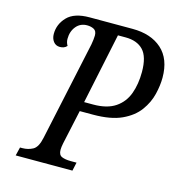

<svg xmlns="http://www.w3.org/2000/svg" viewBox="-106 -807 834 899"><g transform="rotate(15 310.5 -357.0)"><path d="M51 0 61 -41H72Q100 -41 123 -53.5Q146 -66 156 -114L259 -594Q261 -604 262.5 -617.5Q264 -631 264 -638Q264 -660 250 -667.5Q236 -675 217 -675Q184 -675 164 -650.5Q144 -626 144 -590Q144 -573 153 -558Q146 -550 137 -547Q128 -544 119 -544Q99 -544 87.5 -559Q76 -574 76 -596Q76 -643 110 -678.5Q144 -714 218 -714H426Q516 -714 568.5 -667Q621 -620 621 -529Q621 -492 610.5 -448.5Q600 -405 571.5 -366Q543 -327 490 -302.5Q437 -278 351 -278H287L251 -112Q249 -104 248 -94.5Q247 -85 247 -80Q247 -55 263.5 -48Q280 -41 307 -41H335L326 0ZM340 -324Q407 -324 447 -351Q487 -378 504 -424.5Q521 -471 521 -530Q521 -604 491 -635.5Q461 -667 405 -667H368L296 -324Z"/></g></svg>

Font: Noto Serif Condensed
Style: Italic
Weight: 400
Width: 3
Italic angle: -12°
Designer: Monotype Design Team
Foundry: Monotype Imaging Inc.
Version: Version 2.014; ttfautohint (v1.8.4.7-5d5b)